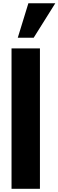

<svg xmlns="http://www.w3.org/2000/svg" viewBox="-20 -1182 366 1202"><path d="M52.2 0V-878.9H230V0ZM91.3 -945.8 157.7 -1161.6H326.2L190.9 -945.8Z"/></svg>

Font: Oswald-Bold
Style: Bold
Weight: 700
Designer: vernon adams
Foundry: vernon adams
Version: Version 2.002; ttfautohint (v0.92.18-e454-dirty) -l 8 -r 50 